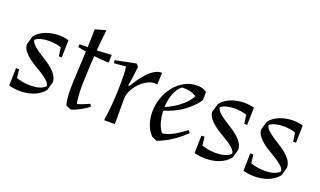

<svg xmlns="http://www.w3.org/2000/svg" viewBox="-65 -938 2178 1306"><g transform="rotate(20 1024.5 -285.0)"><path d="M275.9 -364.7Q258.8 -371.6 236.1 -375.2Q213.4 -378.9 189.9 -378.9Q159.2 -378.9 131.6 -372.1Q104 -365.2 88.9 -351.1Q92.3 -332.5 109.6 -315.9Q127 -299.3 151.1 -283Q175.3 -266.6 202.6 -249.8Q230 -232.9 252.9 -213.6Q275.9 -194.3 291 -171.6Q306.2 -148.9 306.2 -121.1L288.1 -60.1Q272.9 -41 252.9 -27.6Q232.9 -14.2 210.4 -5.9Q188 2.4 163.8 6.1Q139.6 9.8 116.2 9.8Q94.2 9.8 74 7.1Q53.7 4.4 35.2 -1L38.1 -127.9H60.5L67.4 -66.9Q85.9 -59.6 113.5 -54.7Q141.1 -49.8 170.4 -49.8Q186.5 -49.8 202.4 -51.8Q218.3 -53.7 232.2 -57.9Q246.1 -62 257.8 -68.6Q269.5 -75.2 277.3 -85Q273.9 -103.5 256.3 -120.1Q238.8 -136.7 214.1 -152.6Q189.5 -168.5 161.6 -184.6Q133.8 -200.7 110.1 -219Q86.4 -237.3 69.8 -258.5Q53.2 -279.8 51.8 -306.2L69.8 -367.2Q81.5 -384.3 99.6 -397.5Q117.7 -410.6 140.1 -419.7Q162.6 -428.7 187.7 -433.3Q212.9 -438 237.8 -438Q256.3 -438 274.2 -435.5Q292 -433.1 308.6 -427.7L305.7 -302.7H284.7L275.9 -364.7Z M447.8 -428.2Q448.7 -458.5 449.5 -491Q450.2 -523.4 450.7 -559.1L528.3 -580.1Q523.9 -549.3 520.3 -510.5Q516.6 -471.7 513.2 -429.2Q543.5 -430.2 569.1 -431.6Q594.7 -433.1 619.6 -435.1L617.7 -378.9Q593.8 -378.9 566.2 -381.1Q538.6 -383.3 510.3 -386.7Q507.8 -350.6 506.1 -315.4Q504.4 -280.3 503.2 -250.2Q502 -220.2 501.2 -197Q500.5 -173.8 500.5 -161.1Q500.5 -146.5 501 -129.9Q501.5 -113.3 502.7 -97.2Q503.9 -81.1 505.9 -66.2Q507.8 -51.3 511.2 -40Q518.6 -42 529.1 -45.4Q539.6 -48.8 551.3 -53.5Q563 -58.1 574.7 -63.2Q586.4 -68.4 596.7 -73.2L606.4 -54.2Q593.3 -44.4 577.6 -34.7Q562 -24.9 545.9 -16.1Q529.8 -7.3 513.7 -0.5Q497.6 6.3 483.4 9.8L446.3 -6.8Q439.5 -32.7 437 -60.8Q434.6 -88.9 434.6 -119.1Q434.6 -163.6 438.5 -231.7Q442.4 -299.8 446.3 -396L387.2 -407.2L388.7 -428.2Z M979.5 -352.1Q971.2 -354 960.9 -354Q940.9 -354 921.4 -346.2Q901.9 -338.4 884 -325.2Q866.2 -312 850.8 -295.2Q835.4 -278.3 824.2 -259.8Q813 -241.2 806.6 -222.9Q800.3 -204.6 800.3 -189V0H722.2Q732.9 -67.9 738 -139.2Q743.2 -210.4 743.2 -285.2Q743.2 -311.5 742.7 -329.3Q742.2 -347.2 741.5 -359.6Q740.7 -372.1 739.5 -380.1Q738.3 -388.2 737.3 -395Q723.1 -393.1 708 -391.6Q695.3 -390.1 680.2 -389.2Q665 -388.2 652.3 -387.2L650.4 -408.2L798.3 -438L814.5 -420.9Q814.5 -417 813.5 -406.2Q812.5 -395.5 810.8 -381.3Q809.1 -367.2 807.1 -351.3Q805.2 -335.4 803 -321Q800.8 -306.6 798.8 -295.2Q796.9 -283.7 795.4 -278.8L803.2 -276.9Q819.3 -301.8 838.4 -329.8Q857.4 -357.9 879.9 -382.1Q902.3 -406.2 928 -422.1Q953.6 -438 982.4 -438Z M1307.1 -357.9Q1286.1 -325.7 1253.4 -295.9Q1239.3 -283.2 1221.7 -269.5Q1204.1 -255.9 1182.1 -243.2Q1160.2 -230.5 1134.3 -219Q1108.4 -207.5 1078.1 -198.7Q1079.6 -156.2 1090.3 -116.9Q1101.1 -77.6 1124 -50.8Q1165.5 -57.1 1204.1 -78.6Q1242.7 -100.1 1287.1 -133.8L1299.8 -116.2Q1286.6 -104 1268.1 -87.6Q1249.5 -71.3 1225.1 -53.7Q1200.7 -36.1 1170.7 -19.5Q1140.6 -2.9 1105 9.8L1067.9 -6.8Q1037.1 -39.1 1023.9 -80.8Q1010.7 -122.6 1010.7 -167Q1010.7 -216.8 1027.3 -265.4Q1043.9 -314 1074 -352.3Q1104 -390.6 1146 -414.3Q1188 -438 1238.8 -438Q1246.6 -438 1255.6 -437.3Q1264.6 -436.5 1273.7 -434.1Q1282.7 -431.6 1291.7 -427.5Q1300.8 -423.3 1308.1 -416ZM1250 -366.2Q1228 -379.4 1205.3 -385Q1182.6 -390.6 1157.7 -390.6Q1154.3 -390.6 1151.1 -390.6Q1147.9 -390.6 1144 -390.1Q1128.4 -378.4 1116.5 -360.6Q1104.5 -342.8 1096.2 -321Q1087.9 -299.3 1083.3 -274.7Q1078.6 -250 1078.1 -224.6Q1130.9 -247.6 1164.3 -272.5Q1197.8 -297.4 1216.8 -318.4Q1239.3 -342.8 1250 -366.2Z M1618.2 -364.7Q1601.1 -371.6 1578.4 -375.2Q1555.7 -378.9 1532.2 -378.9Q1501.5 -378.9 1473.9 -372.1Q1446.3 -365.2 1431.2 -351.1Q1434.6 -332.5 1451.9 -315.9Q1469.2 -299.3 1493.4 -283Q1517.6 -266.6 1544.9 -249.8Q1572.3 -232.9 1595.2 -213.6Q1618.2 -194.3 1633.3 -171.6Q1648.4 -148.9 1648.4 -121.1L1630.4 -60.1Q1615.2 -41 1595.2 -27.6Q1575.2 -14.2 1552.7 -5.9Q1530.3 2.4 1506.1 6.1Q1481.9 9.8 1458.5 9.8Q1436.5 9.8 1416.3 7.1Q1396 4.4 1377.4 -1L1380.4 -127.9H1402.8L1409.7 -66.9Q1428.2 -59.6 1455.8 -54.7Q1483.4 -49.8 1512.7 -49.8Q1528.8 -49.8 1544.7 -51.8Q1560.5 -53.7 1574.5 -57.9Q1588.4 -62 1600.1 -68.6Q1611.8 -75.2 1619.6 -85Q1616.2 -103.5 1598.6 -120.1Q1581.1 -136.7 1556.4 -152.6Q1531.7 -168.5 1503.9 -184.6Q1476.1 -200.7 1452.4 -219Q1428.7 -237.3 1412.1 -258.5Q1395.5 -279.8 1394 -306.2L1412.1 -367.2Q1423.8 -384.3 1441.9 -397.5Q1460 -410.6 1482.4 -419.7Q1504.9 -428.7 1530 -433.3Q1555.2 -438 1580.1 -438Q1598.6 -438 1616.5 -435.5Q1634.3 -433.1 1650.9 -427.7L1647.9 -302.7H1627L1618.2 -364.7Z M1971.7 -364.7Q1954.6 -371.6 1931.9 -375.2Q1909.2 -378.9 1885.7 -378.9Q1855 -378.9 1827.4 -372.1Q1799.8 -365.2 1784.7 -351.1Q1788.1 -332.5 1805.4 -315.9Q1822.8 -299.3 1846.9 -283Q1871.1 -266.6 1898.4 -249.8Q1925.8 -232.9 1948.7 -213.6Q1971.7 -194.3 1986.8 -171.6Q2002 -148.9 2002 -121.1L1983.9 -60.1Q1968.8 -41 1948.7 -27.6Q1928.7 -14.2 1906.2 -5.9Q1883.8 2.4 1859.6 6.1Q1835.4 9.8 1812 9.8Q1790 9.8 1769.8 7.1Q1749.5 4.4 1731 -1L1733.9 -127.9H1756.3L1763.2 -66.9Q1781.7 -59.6 1809.3 -54.7Q1836.9 -49.8 1866.2 -49.8Q1882.3 -49.8 1898.2 -51.8Q1914.1 -53.7 1928 -57.9Q1941.9 -62 1953.6 -68.6Q1965.3 -75.2 1973.1 -85Q1969.7 -103.5 1952.1 -120.1Q1934.6 -136.7 1909.9 -152.6Q1885.3 -168.5 1857.4 -184.6Q1829.6 -200.7 1805.9 -219Q1782.2 -237.3 1765.6 -258.5Q1749 -279.8 1747.6 -306.2L1765.6 -367.2Q1777.3 -384.3 1795.4 -397.5Q1813.5 -410.6 1835.9 -419.7Q1858.4 -428.7 1883.5 -433.3Q1908.7 -438 1933.6 -438Q1952.1 -438 1970 -435.5Q1987.8 -433.1 2004.4 -427.7L2001.5 -302.7H1980.5L1971.7 -364.7Z"/></g></svg>

Font: Simonetta
Style: Italic
Weight: 400
Italic angle: -2°
Designer: Gayaneh Bagdasaryan
Foundry: BrownFox
Version: Version 1.001